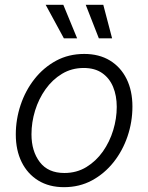

<svg xmlns="http://www.w3.org/2000/svg" viewBox="-20 -775 624 807"><path d="M249 11.7Q186.5 11.7 141.1 -16.1Q95.7 -43.9 71 -93.8Q46.4 -143.6 46.4 -210Q46.4 -273.4 66.7 -334Q86.9 -394.5 125 -442.9Q163.1 -491.2 215.8 -519.8Q268.6 -548.3 334 -548.3Q396.5 -548.3 441.9 -520.8Q487.3 -493.2 512 -443.4Q536.6 -393.6 536.6 -327.1Q536.6 -262.7 516.1 -202.1Q495.6 -141.6 457.5 -93.5Q419.4 -45.4 366.7 -16.8Q314 11.7 249 11.7ZM250.5 -47.9Q302.2 -47.9 343 -72.8Q383.8 -97.7 412.4 -138.2Q440.9 -178.7 455.8 -227.8Q470.7 -276.9 470.7 -325.7Q470.7 -373 455.3 -409.9Q439.9 -446.8 409.2 -468Q378.4 -489.3 332 -489.3Q281.2 -489.3 240.7 -464.8Q200.2 -440.4 171.4 -399.9Q142.6 -359.4 127.4 -310.1Q112.3 -260.7 112.3 -210.4Q112.3 -139.6 147.2 -93.8Q182.1 -47.9 250.5 -47.9ZM395.5 -613.8 340.3 -754.9H414.1L451.2 -613.8ZM248.5 -613.8 171.9 -754.9H246.1L304.2 -613.8Z"/></svg>

Font: Inter 17pt Light
Style: Italic
Weight: 300
Italic angle: -9.3988°
Version: Version 4.001;git-66647c0bb